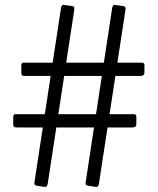

<svg xmlns="http://www.w3.org/2000/svg" viewBox="-20 -762 643 783"><path d="M174.8 -13.6Q173.5 -5.8 170.5 -2.2Q167.6 1.3 160.2 0L132.3 -4.3Q125.3 -5.6 122.5 -7.7Q119.7 -9.9 120 -15.2L229 -731Q230.2 -736.2 232.9 -739.6Q235.6 -743 239.3 -742L273.4 -737.4Q284.8 -736.2 283.2 -724ZM383.6 -13.6Q382.3 -5.8 379.3 -2.2Q376.4 1.3 369 0L341.1 -4.3Q334.1 -5.6 331.3 -7.7Q328.5 -9.9 328.8 -15.2L437.7 -731Q439 -736.2 441.7 -739.6Q444.4 -743 448 -742L482.2 -737.4Q493.5 -736.2 492 -724ZM536 -255.8Q536 -242.3 519.7 -242.3H46.9Q39.9 -242.3 37 -245Q34 -247.8 34 -254.2V-284.9Q34 -296.3 42.8 -296.3H526Q536 -296.3 536 -286.4ZM569 -465.8Q569 -452.3 552.7 -452.3H79.9Q72.9 -452.3 70 -455Q67 -457.8 67 -464.2V-494.9Q67 -506.3 75.8 -506.3H559Q569 -506.3 569 -496.4Z"/></svg>

Font: Libre Franklin Thin
Style: Regular
Weight: 100
Designer: Pablo Impallari, Rodrigo Fuenzalida, Nhung Nguyen
Foundry: Impallari Type
Version: Version 3.000